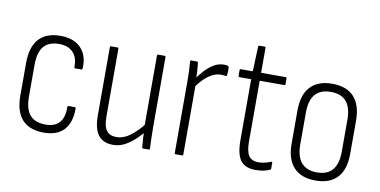

<svg xmlns="http://www.w3.org/2000/svg" viewBox="-64 -792 1932 975"><g transform="rotate(10 902.5 -304.5)"><path d="M203 8Q128 8 90 -33Q52 -74 52 -157V-324Q52 -408 90 -449.5Q128 -491 201 -491Q247 -491 278.5 -474Q310 -457 326 -425.5Q342 -394 340 -351Q340 -341 334 -341H303Q297 -341 297 -348Q299 -395 273.5 -422Q248 -449 201 -449Q148 -449 122 -418.5Q96 -388 96 -322V-159Q96 -95 122.5 -64.5Q149 -34 203 -34Q251 -34 274.5 -60.5Q298 -87 297 -139Q297 -147 302 -147H334Q340 -147 340 -140Q340 -69 306 -31Q272 7 203 8Z M558 8Q507 8 482 -24.5Q457 -57 457 -128V-477Q457 -483 462 -483H495Q501 -483 501 -477V-130Q501 -77 517.5 -55.5Q534 -34 568 -34Q605 -34 639 -59.5Q673 -85 709 -130L711 -87Q674 -43 636.5 -17.5Q599 8 558 8ZM713 0Q707 0 707 -6Q705 -29 703.5 -54.5Q702 -80 702 -99L700 -110V-477Q700 -483 705 -483H738Q744 -483 744 -477V-116Q744 -84 745 -57Q746 -30 747 -7Q748 0 742 0Z M880 0Q875 0 875 -6V-368Q875 -400 874 -426.5Q873 -453 871 -475Q870 -483 876 -483H906Q911 -483 911 -477Q914 -454 915.5 -428Q917 -402 917 -384L919 -369V-6Q919 0 913 0ZM911 -348 910 -393Q925 -416 945.5 -438.5Q966 -461 990.5 -476Q1015 -491 1042 -491Q1049 -491 1054.5 -490.5Q1060 -490 1064 -488Q1067 -487 1068 -485.5Q1069 -484 1069 -481Q1070 -470 1069.5 -460.5Q1069 -451 1068 -441Q1068 -435 1060 -436Q1055 -437 1049.5 -437.5Q1044 -438 1036 -438Q1013 -438 991 -426Q969 -414 948.5 -393.5Q928 -373 911 -348Z M1293 8Q1240 8 1216 -23.5Q1192 -55 1192 -128V-442H1132Q1126 -442 1126 -447V-477Q1126 -483 1132 -483H1193L1198 -612Q1199 -617 1204 -617H1231Q1236 -617 1236 -612V-483H1362Q1368 -483 1368 -477V-447Q1368 -442 1362 -442H1236V-129Q1236 -78 1251 -55.5Q1266 -33 1301 -33Q1317 -33 1334 -37Q1351 -41 1365 -47Q1371 -50 1371 -42V-13Q1371 -7 1366 -6Q1352 1 1332.5 4.5Q1313 8 1293 8Z M1602 8Q1529 8 1490 -33.5Q1451 -75 1451 -156V-326Q1451 -408 1490 -449.5Q1529 -491 1602 -491Q1676 -491 1714.5 -449.5Q1753 -408 1753 -326V-156Q1753 -75 1714.5 -33.5Q1676 8 1602 8ZM1602 -34Q1656 -34 1682.5 -65.5Q1709 -97 1709 -159V-323Q1709 -387 1682.5 -418Q1656 -449 1602 -449Q1549 -449 1522 -418Q1495 -387 1495 -323V-159Q1495 -97 1522 -65.5Q1549 -34 1602 -34Z"/></g></svg>

Font: Sofia Sans Condensed Light
Style: Regular
Weight: 300
Designer: Botio Nikoltchev, Ani Petrova
Foundry: lettersoup
Version: Version 4.101